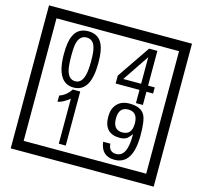

<svg xmlns="http://www.w3.org/2000/svg" viewBox="-141 -1116 1436 1362"><g transform="rotate(15 577.5 -435.0)"><path d="M1103 90H53V-960H1103ZM1028 15V-885H128V15ZM497 -656Q497 -442 371 -442Q244 -442 244 -656Q244 -744 265 -789Q294 -855 371 -855Q448 -855 477 -789Q497 -745 497 -656ZM444 -656Q444 -723 435 -752Q420 -809 371 -809Q322 -809 306 -752Q298 -723 298 -656Q298 -587 306 -553Q322 -488 371 -488Q419 -488 435 -554Q444 -587 444 -656ZM928 -547H879V-450H828V-547H653V-605L818 -847H879V-592H928ZM828 -592V-787L697 -592ZM425 -30H374V-361Q328 -323 288 -315V-361Q339 -378 370 -427H425ZM919 -238Q919 -22 784 -22Q687 -22 674 -125H727Q731 -65 785 -65Q868 -65 865 -232Q844 -205 834 -197Q814 -182 780 -182Q663 -182 663 -308Q663 -366 695.5 -400.5Q728 -435 786 -435Q870 -435 898 -385Q919 -346 919 -238ZM858 -308Q858 -392 788 -392Q719 -392 719 -308Q719 -224 788 -224Q858 -224 858 -308Z"/></g></svg>

Font: Unicode BMP Fallback SIL
Style: Regular
Weight: 400
Foundry: NRSI, SIL International
Version: Version 5.1 Based on Unicode 5.1